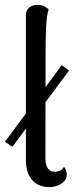

<svg xmlns="http://www.w3.org/2000/svg" viewBox="-25 -750 315 780"><path d="M-4.8 -174.3 225.8 -485.1 255.5 -463.6 25.3 -153.4ZM175.1 10Q130.2 10 105.2 -19.3Q80.2 -48.7 80.2 -100.7V-685.7Q80.2 -707.3 93.2 -718.8Q106.3 -730.3 126.8 -730.3Q144.5 -730.3 155.8 -723.9Q167.2 -717.5 172.5 -712.2Q164.4 -684.1 162.2 -638.9Q160.1 -593.7 160.1 -516.6L159.5 -105.2Q159.5 -79.7 169.3 -65.9Q179.2 -52.2 197.8 -52.2Q208.5 -52.2 219.2 -57.3Q229.8 -62.5 234.8 -72.7Q241.2 -64.8 243.7 -56.6Q246.2 -48.4 246.2 -41.5Q246.2 -18.6 224.8 -4.3Q203.5 10 175.1 10Z"/></svg>

Font: Arima Thin
Style: Regular
Weight: 100
Designer: Joana Correia and Natanael Gama
Foundry: NDISCOVER
Version: Version 1.101;gftools[0.9.23]